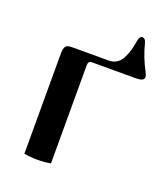

<svg xmlns="http://www.w3.org/2000/svg" viewBox="-115 -676 661 762"><g transform="rotate(20 215.0 -295.0)"><path d="M74.2 0V-417.5Q74.2 -430.2 74.7 -436Q75.2 -441.9 78.4 -449.2Q81.5 -456.5 88.6 -459.2Q95.7 -461.9 107.9 -461.9H261.7Q280.8 -461.9 294.9 -470.7Q309.1 -479.5 317.9 -496.3Q326.7 -513.2 332 -531.2Q337.4 -549.3 341.3 -574.2Q344.7 -594.7 356.9 -594.7Q369.1 -594.7 374 -575.2Q387.2 -522 414.6 -470.7Q421.9 -457 421.9 -449.2Q421.9 -432.6 387.2 -432.6H200.7Q186.5 -432.6 186.5 -413.6V0Q158.7 4.9 130.4 4.9Q102.1 4.9 74.2 0Z"/></g></svg>

Font: Monomachus
Style: Medium
Weight: 500
Designer: Alexey Kryukov
Version: Version 1.0